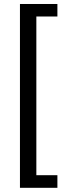

<svg xmlns="http://www.w3.org/2000/svg" viewBox="-20 -879 333 944"><path d="M78.1 44.4V-859.4H262.2V-797.9H158.7V-17.6H262.2V44.4Z"/></svg>

Font: Antonio ExtraLight
Style: Regular
Weight: 250
Designer: Vernon Adams
Foundry: Vernon Adams
Version: Version 1.002